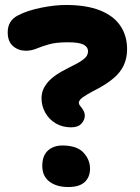

<svg xmlns="http://www.w3.org/2000/svg" viewBox="-20 -740 561 772"><path d="M266 -228Q231 -228 204 -244Q177 -260 162 -287Q147 -314 147 -344Q147 -361 152 -375.5Q157 -390 169.5 -406Q182 -422 204 -437.5Q226 -453 261 -470Q294 -486 309.5 -497Q325 -508 329.5 -516.5Q334 -525 334 -534Q334 -551 316 -560.5Q298 -570 253 -570Q205 -570 176 -561.5Q147 -553 126.5 -544.5Q106 -536 84 -536Q54 -536 32.5 -554.5Q11 -573 11 -610Q11 -634 21.5 -651Q32 -668 54 -679Q91 -698 145.5 -709Q200 -720 245 -720Q327 -720 381.5 -698.5Q436 -677 463.5 -637Q491 -597 491 -542Q491 -506 477.5 -477.5Q464 -449 439 -427.5Q414 -406 380 -387Q345 -369 327 -358Q309 -347 303 -340Q297 -333 297 -327Q297 -321 301 -316Q305 -311 309.5 -305Q314 -299 317.5 -291.5Q321 -284 321 -275Q321 -258 307.5 -243Q294 -228 266 -228ZM255 12Q207 12 178.5 -10Q150 -32 150 -73Q150 -114 172.5 -134.5Q195 -155 231 -155Q289 -155 315.5 -126.5Q342 -98 342 -62Q342 -28 320.5 -8Q299 12 255 12Z"/></svg>

Font: Shantell Sans
Style: Bold
Weight: 700
Designer: Stephen Nixon, Anya Danilova, Shantell Martin
Foundry: Arrow Type
Version: Version 1.011;[c5ecc13dd]